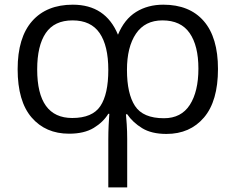

<svg xmlns="http://www.w3.org/2000/svg" viewBox="-20 -565 1011 824"><path d="M680.7 -544.9Q793.5 -544.9 854.5 -474.6Q915.5 -404.3 915.5 -269Q915.5 -131.3 855.5 -60.8Q795.4 9.8 694.3 9.8Q630.4 9.8 590.1 -14.9Q549.8 -39.6 525.9 -74.7H520.5Q522 -61 523.9 -31.2Q525.9 -1.5 525.9 31.7V239.3H444.8V34.2Q444.8 1.5 446.3 -28.8Q447.8 -59.1 449.2 -76.7H444.8Q423.3 -41 382.3 -16.1Q341.3 8.8 276.4 8.8Q175.8 8.8 115.7 -60.8Q55.7 -130.4 55.7 -268.1Q55.7 -403.8 117.9 -474.4Q180.2 -544.9 292.5 -544.9Q433.1 -544.9 486.3 -416Q513.7 -482.4 564 -513.7Q614.3 -544.9 680.7 -544.9ZM291.5 -477.5Q213.4 -477.5 176.5 -423.3Q139.6 -369.1 139.6 -267.1Q139.6 -58.6 290 -58.6Q376.5 -58.6 410.6 -109.6Q444.8 -160.6 444.8 -265.1Q444.8 -368.7 407.5 -423.1Q370.1 -477.5 291.5 -477.5ZM677.2 -477.5Q602.1 -477.5 563.5 -420.4Q524.9 -363.3 524.9 -265.1Q524.9 -163.1 559.3 -110.4Q593.8 -57.6 683.6 -57.6Q757.8 -57.6 794.7 -115Q831.5 -172.4 831.5 -270.5Q831.5 -369.1 793.7 -423.3Q755.9 -477.5 677.2 -477.5Z"/></svg>

Font: Open Sans
Style: Regular
Weight: 400
Designer: Monotype Design Team
Foundry: Monotype Imaging Inc.
Version: Version 3.000; ttfautohint (v1.8.4)